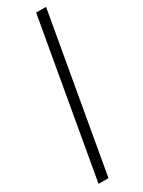

<svg xmlns="http://www.w3.org/2000/svg" viewBox="-192 -729 560 754"><g transform="rotate(-30 88.5 -352.5)"><path d="M8 0 132 -705H177L53 0Z"/></g></svg>

Font: DM Sans 36pt ExtraLight
Style: Italic
Weight: 250
Italic angle: -10°
Designer: Colophon Foundry, Jonny Pinhorn
Foundry: Colophon Foundry
Version: Version 4.004;gftools[0.9.30]